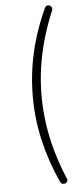

<svg xmlns="http://www.w3.org/2000/svg" viewBox="-60 -744 401 961"><g transform="rotate(-5 140.5 -263.5)"><path d="M203 174Q154 66 129 -42.5Q104 -151 104 -263Q104 -338 115 -411Q126 -484 148 -556Q170 -628 203 -700Q207 -709 214.5 -711Q222 -713 228.5 -710Q235 -707 238 -700Q241 -693 237 -683Q208 -614 188 -544Q168 -474 158 -404Q148 -334 148 -263Q148 -193 158 -122.5Q168 -52 188 18Q208 88 237 157Q242 167 238.5 174Q235 181 228.5 183.5Q222 186 214.5 184Q207 182 203 174Z"/></g></svg>

Font: Nunito ExtraLight ExtraLight
Style: Regular
Weight: 250
Version: Version 3.602